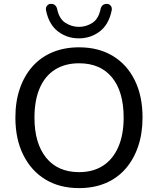

<svg xmlns="http://www.w3.org/2000/svg" viewBox="-20 -957 811 986"><path d="M386 9Q286 9 213 -35.5Q140 -80 99.5 -161.5Q59 -243 59 -353Q59 -436 82 -502.5Q105 -569 147.5 -616.5Q190 -664 250.5 -689Q311 -714 386 -714Q486 -714 559 -670Q632 -626 672 -545Q712 -464 712 -354Q712 -271 689 -204Q666 -137 623.5 -89Q581 -41 521 -16Q461 9 386 9ZM386 -73Q458 -73 509 -106Q560 -139 587.5 -202Q615 -265 615 -353Q615 -486 555.5 -559Q496 -632 386 -632Q314 -632 262.5 -599.5Q211 -567 184 -504.5Q157 -442 157 -353Q157 -221 217 -147Q277 -73 386 -73ZM385 -760Q325 -760 278.5 -795Q232 -830 217 -901Q213 -917 221 -927Q229 -937 240 -937Q250 -938 256.5 -934.5Q263 -931 267 -925.5Q271 -920 273 -913Q283 -861 315.5 -840Q348 -819 385 -819Q423 -819 455 -840Q487 -861 497 -913Q499 -920 503 -925.5Q507 -931 514 -934.5Q521 -938 530 -937Q541 -937 549 -927Q557 -917 553 -901Q538 -830 491.5 -795Q445 -760 385 -760Z"/></svg>

Font: Nunito Medium
Style: Regular
Weight: 500
Designer: Vernon Adams
Foundry: Vernon Adams
Version: Version 3.601